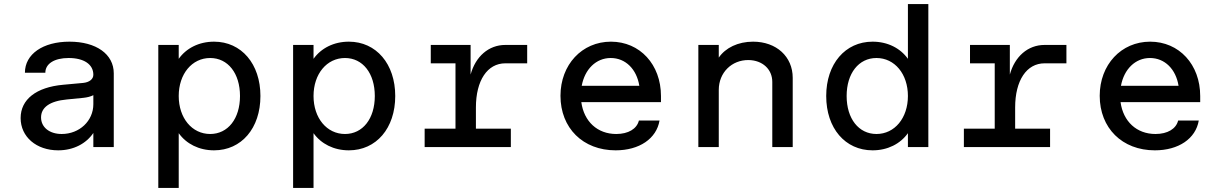

<svg xmlns="http://www.w3.org/2000/svg" viewBox="-20 -720 5980 940"><path d="M437 -354C437 -332 417 -317 387 -314L289 -305C157 -293 81 -233 81 -142C81 -50 158 16 265 16C340 16 402 -17 437 -69V0H537V-361C537 -455 451 -516 320 -516C190 -516 102 -455 102 -364H202C202 -408 246 -436 316 -436C391 -436 437 -405 437 -354ZM181 -145C181 -194 223 -225 307 -233L388 -241C407 -243 423 -247 437 -254V-210C437 -128 369 -64 282 -64C222 -64 181 -97 181 -145Z M755 200H855V-68C892 -16 954 16 1028 16C1162 16 1255 -92 1255 -250C1255 -407 1162 -516 1028 -516C954 -516 892 -484 855 -432V-500H755ZM855 -250C855 -358 920 -436 1009 -436C1096 -436 1155 -361 1155 -250C1155 -139 1096 -64 1009 -64C920 -64 855 -142 855 -250Z M1415 200H1515V-68C1552 -16 1614 16 1688 16C1822 16 1915 -92 1915 -250C1915 -407 1822 -516 1688 -516C1614 -516 1552 -484 1515 -432V-500H1415ZM1515 -250C1515 -358 1580 -436 1669 -436C1756 -436 1815 -361 1815 -250C1815 -139 1756 -64 1669 -64C1580 -64 1515 -142 1515 -250Z M2059 0H2481V-90H2310V-194C2310 -326 2366 -410 2454 -410H2561V-500H2454C2372 -500 2308 -443 2284 -355V-500H2089V-410H2210V-90H2059Z M2994 16C3110 16 3194 -41 3209 -130H3108C3098 -89 3056 -64 2997 -64C2905 -64 2839 -125 2826 -220H3216V-250C3216 -404 3113 -516 2971 -516C2829 -516 2724 -403 2724 -251C2724 -93 2834 16 2994 16ZM2828 -300C2843 -381 2898 -436 2970 -436C3043 -436 3097 -381 3110 -300Z M3761 -319V0H3861V-339C3861 -443 3781 -516 3667 -516C3593 -516 3532 -486 3499 -438V-500H3399V0H3499V-280C3499 -364 3562 -427 3645 -426C3713 -425 3761 -381 3761 -319Z M4425 0H4525V-700H4425V-432C4388 -484 4326 -516 4252 -516C4118 -516 4025 -407 4025 -250C4025 -92 4118 16 4252 16C4326 16 4388 -16 4425 -68ZM4125 -250C4125 -361 4184 -436 4271 -436C4360 -436 4425 -358 4425 -250C4425 -142 4360 -64 4271 -64C4184 -64 4125 -139 4125 -250Z M4699 0H5121V-90H4950V-194C4950 -326 5006 -410 5094 -410H5201V-500H5094C5012 -500 4948 -443 4924 -355V-500H4729V-410H4850V-90H4699Z M5634 16C5750 16 5834 -41 5849 -130H5748C5738 -89 5696 -64 5637 -64C5545 -64 5479 -125 5466 -220H5856V-250C5856 -404 5753 -516 5611 -516C5469 -516 5364 -403 5364 -251C5364 -93 5474 16 5634 16ZM5468 -300C5483 -381 5538 -436 5610 -436C5683 -436 5737 -381 5750 -300Z"/></svg>

Font: Uncut Plan8
Style: Regular
Weight: 400
Designer: Kasper Nordkvist
Foundry: UNCUT.wtf
Version: Version 1.002;Glyphs 3.1.2 (3151)